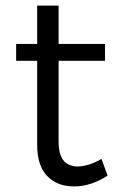

<svg xmlns="http://www.w3.org/2000/svg" viewBox="-20 -668 430 691"><path d="M367.2 -36.1Q308.1 2.9 246.1 2.9Q186 2.9 149.9 -34.4Q113.8 -71.8 113.8 -146V-449.2H38.1V-509.8H113.8V-647.9H190.9V-509.8H357.9V-449.2H190.9V-159.2Q190.9 -112.3 208.5 -90.6Q226.1 -68.8 261.2 -68.8Q302.2 -70.8 345.2 -96.2Z"/></svg>

Font: Argentum Sans Light
Style: Regular
Weight: 300
Designer: Julieta Ulanovsky (Modified by Cristiano Sobral)
Foundry: Julieta Ulanovsky
Version: Version 1.000; ttfautohint (v1.5.65-e2d9)